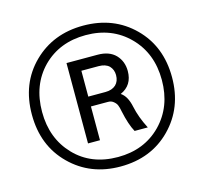

<svg xmlns="http://www.w3.org/2000/svg" viewBox="-111 -887 1093 1030"><g transform="rotate(-15 435.5 -372.0)"><path d="M297.9 -145.5Q297.9 -256.8 297.9 -591.8Q340.8 -591.8 470.7 -591.8Q535.2 -591.8 570.3 -555.7Q604.5 -519.5 604.5 -465.8Q604.5 -386.7 536.1 -356.4Q570.3 -334 583 -272.5Q595.7 -211.9 629.9 -145.5Q605.5 -145.5 556.6 -145.5Q533.2 -187.5 516.6 -265.6Q512.7 -287.1 507.8 -298.8Q503.9 -310.5 491.2 -321.3Q478.5 -333 459 -333Q427.7 -333 364.3 -333Q364.3 -286.1 364.3 -145.5Q347.7 -145.5 297.9 -145.5ZM364.3 -387.7Q387.7 -387.7 460 -387.7Q496.1 -387.7 517.6 -407.2Q538.1 -426.8 538.1 -460.9Q538.1 -491.2 518.6 -511.7Q498 -531.2 460 -531.2Q427.7 -531.2 364.3 -531.2Q364.3 -495.1 364.3 -387.7ZM46.9 -372.1Q46.9 -544.9 158.2 -654.3Q268.6 -762.7 435.5 -762.7Q604.5 -762.7 714.8 -653.3Q825.2 -543.9 825.2 -372.1Q825.2 -203.1 715.8 -91.8Q606.4 19.5 435.5 19.5Q268.6 19.5 158.2 -89.8Q46.9 -199.2 46.9 -372.1ZM103.5 -372.1Q103.5 -224.6 195.3 -128.9Q287.1 -33.2 435.5 -33.2Q582 -33.2 675.8 -128.9Q768.6 -224.6 768.6 -372.1Q768.6 -520.5 674.8 -615.2Q581.1 -710 435.5 -710Q290 -710 196.3 -616.2Q103.5 -521.5 103.5 -372.1Z"/></g></svg>

Font: Gothic A1
Style: Regular
Weight: 400
Designer: HanYang I&C Co.,Ltd.
Version: Version 2.50